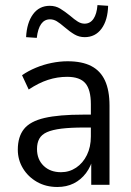

<svg xmlns="http://www.w3.org/2000/svg" viewBox="-20 -741 527 770"><path d="M210 8.9Q164.1 8.9 128.3 -11.5Q92.5 -32 71.9 -66.1Q51.4 -100.1 51.4 -140.7Q51.4 -192.5 76.2 -223.6Q101 -254.6 158.8 -268Q216.6 -281.3 313.4 -281.3H356.3V-229.6H317.7Q263 -229.6 226.3 -225.1Q189.6 -220.5 168.2 -210.9Q146.8 -201.3 137.6 -184.6Q128.4 -167.9 128.4 -143.4Q128.4 -101.7 155 -76Q181.5 -50.4 224.7 -50.4Q258.1 -50.4 285.3 -68.6Q312.6 -86.8 328.5 -119.2Q344.4 -151.5 344.4 -193.7V-322.9Q344.4 -381.1 322.4 -407Q300.4 -432.9 249.1 -432.9Q210.2 -432.9 172.7 -420.8Q135.1 -408.6 95.1 -382L68.4 -439.3Q93.1 -456.6 123.8 -469.3Q154.5 -482.1 187.4 -488.7Q220.2 -495.3 251.1 -495.3Q309.1 -495.3 346.1 -476.1Q383 -457 401.1 -417.7Q419.2 -378.4 419.2 -317.1V0H345.9V-111.4H354.5Q345.4 -74.3 325.1 -47.1Q304.7 -19.9 275.7 -5.5Q246.8 8.9 210 8.9ZM127.5 -589.1 84.6 -592Q87.6 -649.9 112.4 -683.8Q137.2 -717.7 179.6 -717.7Q203.1 -717.7 221.7 -706.2Q240.3 -694.8 260.8 -678.2Q279 -662.3 292.3 -654.2Q305.6 -646.1 319.1 -646.1Q341.6 -646.1 354.9 -665.5Q368.2 -684.9 370.9 -720.6L413.6 -717.7Q412.1 -660 387.2 -626Q362.2 -592 319.6 -592Q297.6 -592 279.1 -602.7Q260.6 -613.5 238.4 -632.5Q220.9 -647.7 207.9 -655.6Q194.9 -663.5 180.6 -663.5Q158.5 -663.5 145.1 -644.9Q131.8 -626.2 127.5 -589.1Z"/></svg>

Font: Nunito Sans 12pt ExtraLight SemiCondensed
Style: Regular
Weight: 200
Width: 4
Version: Version 3.101;gftools[0.9.27]